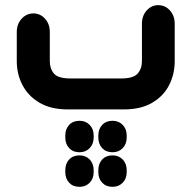

<svg xmlns="http://www.w3.org/2000/svg" viewBox="-20 -424 742 744"><path d="M460 0H243Q177 0 133 -26Q89 -52 67 -94.5Q45 -137 45 -187V-300Q45 -331 64 -351.5Q83 -372 109 -372Q136 -372 154.5 -351.5Q173 -331 173 -300V-187Q173 -158 189 -139Q205 -120 253 -120H450Q497 -120 513.5 -139Q530 -158 530 -187V-332Q530 -363 548.5 -383.5Q567 -404 593 -404Q620 -404 638.5 -383.5Q657 -363 657 -332V-187Q657 -137 635.5 -94.5Q614 -52 570 -26Q526 0 460 0ZM288 166Q263 166 248 150Q233 134 233 108V101Q233 76 248 60Q263 44 288 44Q312 44 327.5 60Q343 76 343 101V108Q343 134 327.5 150Q312 166 288 166ZM416 166Q391 166 376 150Q361 134 361 108V101Q361 76 376 60Q391 44 416 44Q440 44 455.5 60Q471 76 471 101V108Q471 134 455.5 150Q440 166 416 166ZM233 236Q233 210 248 194Q263 178 288 178Q312 178 327.5 194Q343 210 343 236V243Q343 268 327.5 284Q312 300 288 300Q263 300 248 284Q233 268 233 243ZM361 236Q361 210 376 194Q391 178 416 178Q440 178 455.5 194Q471 210 471 236V243Q471 268 455.5 284Q440 300 416 300Q391 300 376 284Q361 268 361 243Z"/></svg>

Font: Beiruti ExtraBold
Style: Regular
Weight: 800
Designer: Arlette Boutros
Foundry: Boutros
Version: Version 1.41